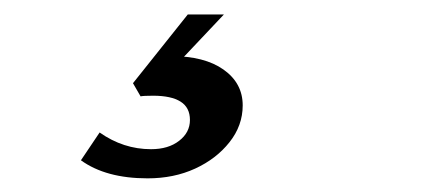

<svg xmlns="http://www.w3.org/2000/svg" viewBox="-20 -33 626 270"><path d="M187.5 217.8Q128.9 217.8 93.8 192.4L120.1 153.3Q136.7 165 154.8 170.9Q172.9 176.8 192.4 176.8Q216.8 176.8 231.9 165Q247.1 153.3 247.1 135.7Q247.1 118.2 233.9 109.9Q220.7 101.6 195.3 101.6Q181.6 101.6 177.7 102.5L167 84L244.1 -12.7H294.9L211.9 75.2L220.7 45.9Q267.6 45.9 294.4 64.9Q321.3 84 321.3 115.2Q321.3 143.6 302.7 167Q284.2 190.4 254.4 204.1Q224.6 217.8 187.5 217.8Z"/></svg>

Font: Crimson Pro Medium
Style: Italic
Weight: 500
Italic angle: -12°
Designer: Jacques Le Bailly
Foundry: Baron von Fonthausen
Version: Version 1.003